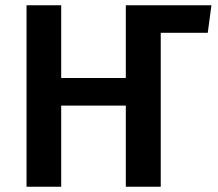

<svg xmlns="http://www.w3.org/2000/svg" viewBox="-20 -711 830 731"><path d="M459 -691V-414H213V-691H81V0H213V-309H459V0H592V-586H771L785 -691Z"/></svg>

Font: Fira Sans Medium
Style: Regular
Weight: 500
Designer: Carrois Corporate & Edenspiekermann AG
Foundry: Carrois Corporate GbR & Edenspiekermann AG
Version: Version 4.203